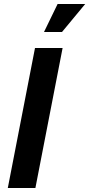

<svg xmlns="http://www.w3.org/2000/svg" viewBox="-20 -940 446 960"><path d="M19 0H157L293 -700H155ZM200 -780H290L406 -920H268Z"/></svg>

Font: Uncut Sans
Style: Bold Italic
Weight: 700
Italic angle: -11°
Designer: Kasper Nordkvist
Foundry: UNCUT.wtf
Version: Version 1.304;Glyphs 3.2 (3246)